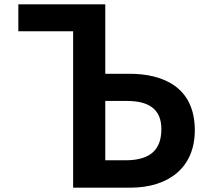

<svg xmlns="http://www.w3.org/2000/svg" viewBox="-20 -818 1040 890"><path d="M319 52H583C764 52 883 -43 883 -214C883 -420 728 -476 581 -476H468V-798H65V-673H319ZM561 -75H468V-350H569C671 -350 728 -311 728 -220C728 -130 684 -75 561 -75Z"/></svg>

Font: LINE Seed JP App_OTF Bold
Style: Regular
Weight: 700
Designer: LINE & Fontrix & Fontworks
Version: Version 1.009